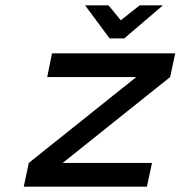

<svg xmlns="http://www.w3.org/2000/svg" viewBox="-20 -700 677 720"><path d="M175 -500 157 -411H491L88 -89L69 0H531L550 -89H215L618 -411L637 -500ZM299 -680 391 -556H446L591 -680H504L433 -624L387 -680Z"/></svg>

Font: LT Wave Mono Medium
Style: Italic
Weight: 500
Designer: Daniel Lyons
Version: Version 2.5 (Glyphs App)